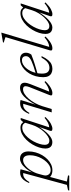

<svg xmlns="http://www.w3.org/2000/svg" viewBox="765 -1598 1004 2730"><g transform="rotate(-90 1267.0 -233.0)"><path d="M142 -121.5Q139 -110 138 -101.8Q137 -93.5 137 -87.5Q137 -58 156.8 -36.2Q176.5 -14.5 215.5 -14.5Q245 -14.5 274.8 -30.8Q304.5 -47 331.2 -75.8Q358 -104.5 379 -142Q400 -179.5 412.2 -222.5Q424.5 -265.5 424.5 -310Q424.5 -358 407 -382.2Q389.5 -406.5 355.5 -406.5Q329.5 -406.5 304.5 -393Q279.5 -379.5 256.5 -356.5Q233.5 -333.5 214 -304.5Q194.5 -275.5 180 -243.5Q165.5 -211.5 158 -181ZM99 -52.5 124.5 -55.5 51 216 139 232.5 133.5 249.5H-78L-72.5 232.5L3 216L171.5 -404Q169.5 -405 165.8 -405.2Q162 -405.5 156 -405.5Q135 -405.5 115.8 -396Q96.5 -386.5 78.5 -367Q60.5 -347.5 43 -317L30 -322.5Q51.5 -372.5 75 -400Q98.5 -427.5 124.5 -438.2Q150.5 -449 179 -449Q191.5 -449 204 -447.2Q216.5 -445.5 225.5 -442.5L173 -250L169.5 -259Q204 -329 240 -370.8Q276 -412.5 310.8 -431.5Q345.5 -450.5 375 -450.5Q427.5 -450.5 453.2 -417.2Q479 -384 479 -331Q479 -278.5 465 -228.5Q451 -178.5 425.5 -135.2Q400 -92 366.2 -59.2Q332.5 -26.5 293.2 -8.2Q254 10 211.5 10Q169 10 138.5 -6.8Q108 -23.5 99 -52.5Z M774.5 -29.5 833 -197.5H839Q808 -147 777.5 -108.2Q747 -69.5 718.2 -43.2Q689.5 -17 662.8 -3.8Q636 9.5 612.5 9.5Q581.5 9.5 561 -2Q540.5 -13.5 530.2 -35.8Q520 -58 520 -89.5Q520 -131.5 535.5 -179.8Q551 -228 578.8 -274.8Q606.5 -321.5 643.8 -359.8Q681 -398 724.8 -421Q768.5 -444 815.5 -444Q852.5 -444 873.8 -427.5Q895 -411 909.5 -382.5L892.5 -363Q883 -389 865.5 -403.8Q848 -418.5 818.5 -418.5Q779.5 -418.5 743.2 -396.2Q707 -374 676 -337.8Q645 -301.5 622 -258.8Q599 -216 586 -174.5Q573 -133 573 -100Q573 -66.5 588 -50Q603 -33.5 633 -33.5Q660 -33.5 692.5 -54Q725 -74.5 757.2 -109.5Q789.5 -144.5 816 -189Q842.5 -233.5 857 -280.5L895.5 -405L927 -440.5H954L816.5 -20.5L805.5 -36Q822.5 -34 844.5 -38.5Q866.5 -43 894.5 -57.8Q922.5 -72.5 957 -102L968 -88Q912 -32 871.2 -11Q830.5 10 802 10Q779 10 773 0.8Q767 -8.5 774.5 -29.5Z M1026 -317 1013 -322.5Q1034.5 -372.5 1058 -399.8Q1081.5 -427 1108 -438Q1134.5 -449 1163.5 -449Q1172 -449 1180.5 -448Q1189 -447 1196.8 -445.5Q1204.5 -444 1210.5 -442L1140 -216H1136.5Q1167.5 -277 1198.5 -321.2Q1229.5 -365.5 1260 -394Q1290.5 -422.5 1320.5 -436.2Q1350.5 -450 1379.5 -450Q1420.5 -450 1438 -432.2Q1455.5 -414.5 1455.5 -384.5Q1455.5 -368 1450.5 -347.5Q1445.5 -327 1435.5 -303L1324 -20.5L1316.5 -36Q1334 -35 1355.5 -39.8Q1377 -44.5 1404.5 -59.2Q1432 -74 1466.5 -102.5L1478 -89Q1440.5 -51 1409.2 -29.5Q1378 -8 1353.2 1Q1328.5 10 1308.5 10Q1283 10 1277.2 0.2Q1271.5 -9.5 1281.5 -34.5L1393 -315Q1399.5 -332.5 1403 -346.5Q1406.5 -360.5 1406.5 -371Q1406.5 -389.5 1395.8 -398.5Q1385 -407.5 1362.5 -407.5Q1330.5 -407.5 1295.5 -385.5Q1260.5 -363.5 1227.2 -325.2Q1194 -287 1166.5 -237Q1139 -187 1121.5 -131L1082 0H1034L1156 -404Q1153.5 -405 1149.5 -405.2Q1145.5 -405.5 1139.5 -405.5Q1118 -405.5 1098.8 -396Q1079.5 -386.5 1061.5 -367Q1043.5 -347.5 1026 -317Z M1774.5 -423Q1745.5 -423 1717.8 -408Q1690 -393 1666 -366Q1642 -339 1624 -303.5Q1606 -268 1595.8 -226Q1585.5 -184 1585.5 -139.5Q1585.5 -79.5 1608 -55.8Q1630.5 -32 1667.5 -32Q1691.5 -32 1715.2 -41.2Q1739 -50.5 1763.2 -74.8Q1787.5 -99 1812.5 -144H1835Q1805 -82.5 1776.2 -49Q1747.5 -15.5 1717.2 -2.8Q1687 10 1652 10Q1618 10 1591.2 -3.8Q1564.5 -17.5 1549.5 -46.2Q1534.5 -75 1534.5 -120.5Q1534.5 -177.5 1548.8 -227.8Q1563 -278 1588 -318.8Q1613 -359.5 1645.5 -389Q1678 -418.5 1714.8 -434.5Q1751.5 -450.5 1788.5 -450.5Q1821.5 -450.5 1842.2 -439.2Q1863 -428 1872.8 -409.2Q1882.5 -390.5 1882.5 -367.5Q1882.5 -347 1875.5 -326.5Q1868.5 -306 1855.5 -289.5Q1826.5 -278 1794.8 -266.5Q1763 -255 1728.8 -244Q1694.5 -233 1658 -222.5Q1621.5 -212 1583 -201L1584.5 -225.5Q1648 -243.5 1691.2 -258.8Q1734.5 -274 1761.8 -286.5Q1789 -299 1803.8 -310.8Q1818.5 -322.5 1824.8 -334Q1831 -345.5 1833 -358Q1834.5 -376.5 1829.5 -390.8Q1824.5 -405 1811.5 -414Q1798.5 -423 1774.5 -423Z M2104 -656.5Q2095 -660.5 2082.2 -664.8Q2069.5 -669 2055.2 -673.2Q2041 -677.5 2026.5 -681.5L2030 -692.5L2157.5 -715H2168.5L1961.5 -22L1950.5 -36Q1968 -34.5 1990 -39Q2012 -43.5 2039.8 -58.2Q2067.5 -73 2101 -102L2112.5 -88Q2076 -50.5 2045.5 -29Q2015 -7.5 1990.5 1.2Q1966 10 1946.5 10Q1923 10 1916.8 1.5Q1910.5 -7 1917 -29Z M2404 -29.5 2462.5 -197.5H2468.5Q2437.5 -147 2407 -108.2Q2376.5 -69.5 2347.8 -43.2Q2319 -17 2292.2 -3.8Q2265.5 9.5 2242 9.5Q2211 9.5 2190.5 -2Q2170 -13.5 2159.8 -35.8Q2149.5 -58 2149.5 -89.5Q2149.5 -131.5 2165 -179.8Q2180.5 -228 2208.2 -274.8Q2236 -321.5 2273.2 -359.8Q2310.5 -398 2354.2 -421Q2398 -444 2445 -444Q2482 -444 2503.2 -427.5Q2524.5 -411 2539 -382.5L2522 -363Q2512.5 -389 2495 -403.8Q2477.5 -418.5 2448 -418.5Q2409 -418.5 2372.8 -396.2Q2336.5 -374 2305.5 -337.8Q2274.5 -301.5 2251.5 -258.8Q2228.5 -216 2215.5 -174.5Q2202.5 -133 2202.5 -100Q2202.5 -66.5 2217.5 -50Q2232.5 -33.5 2262.5 -33.5Q2289.5 -33.5 2322 -54Q2354.5 -74.5 2386.8 -109.5Q2419 -144.5 2445.5 -189Q2472 -233.5 2486.5 -280.5L2525 -405L2556.5 -440.5H2583.5L2446 -20.5L2435 -36Q2452 -34 2474 -38.5Q2496 -43 2524 -57.8Q2552 -72.5 2586.5 -102L2597.5 -88Q2541.5 -32 2500.8 -11Q2460 10 2431.5 10Q2408.5 10 2402.5 0.8Q2396.5 -8.5 2404 -29.5Z"/></g></svg>

Font: Newsreader 16pt 16pt Light
Style: Italic
Weight: 300
Italic angle: -17°
Version: Version 1.003